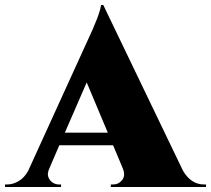

<svg xmlns="http://www.w3.org/2000/svg" viewBox="-59 -744 840 764"><path d="M352 -724 669 -65Q701 -10 753 -10H761V0H382V-10H391Q413 -10 427 -27.5Q441 -45 430 -73L391 -166H177L137 -73Q128 -53 133.5 -39Q139 -25 150.5 -17.5Q162 -10 175 -10H184V0H-39V-10H-30Q-7 -10 15.5 -23.5Q38 -37 53 -64L286 -575Q339 -687 343 -724ZM199 -216H370L286 -416Z"/></svg>

Font: Cinzel Decorative Black
Style: Regular
Weight: 900
Designer: Natanael Gama
Version: Version 1.001;PS 001.001;hotconv 1.0.56;makeotf.lib2.0.21325